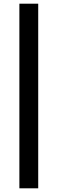

<svg xmlns="http://www.w3.org/2000/svg" viewBox="-20 -770 312 1040"><path d="M85 250V-750H187V250Z"/></svg>

Font: Mada ExtraBold
Style: Regular
Weight: 800
Designer: Khaled Hosny
Version: Version 1.5